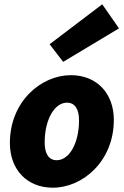

<svg xmlns="http://www.w3.org/2000/svg" viewBox="-20 -862 578 894"><path d="M226 12C364 12 510 -110 510 -304C510 -428 430 -512 310 -512C172 -512 26 -390 26 -196C26 -72 106 12 226 12ZM244 -116C206 -116 188 -148 188 -198C188 -306 234 -384 292 -384C330 -384 348 -352 348 -302C348 -194 302 -116 244 -116ZM274 -574 534 -730 456 -842 211 -656Z"/></svg>

Font: Source Sans Pro Black
Style: Italic
Weight: 900
Italic angle: -11°
Designer: Paul D. Hunt
Foundry: Adobe Systems Incorporated
Version: Version 3.006;hotconv 1.0.111;makeotfexe 2.5.65597